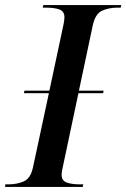

<svg xmlns="http://www.w3.org/2000/svg" viewBox="-41 -734 496 754"><path d="M-21 0 -20 -10H-7Q26 -10 53 -22Q80 -34 89 -79L151 -368H53L55 -378H153L208 -636Q212 -654 212 -666Q212 -690 192 -697Q172 -704 140 -704H127L129 -714H435L433 -704H420Q387 -704 360 -692Q333 -680 323 -633L269 -378H366L364 -368H267L206 -80Q204 -72 202.5 -63Q201 -54 201 -48Q201 -24 221.5 -17Q242 -10 273 -10H286L284 0Z"/></svg>

Font: Noto Serif Display Medium
Style: Italic
Weight: 500
Italic angle: -12°
Designer: Monotype Design Team
Foundry: Monotype Imaging Inc.
Version: Version 2.009